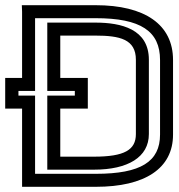

<svg xmlns="http://www.w3.org/2000/svg" viewBox="-62 -694 688 739"><path d="M23 -276V0V25H48H307C495 25 604 -45 604 -176V-463C604 -600 495 -674 306 -674H48H22L23 -649V-394H-17H-42V-369V-301V-276H-17H23ZM48 -326H9V-344H48H73V-369V-624H306C480 -624 554 -574 554 -463V-176C554 -72 480 -25 307 -25H73V-301V-326H48ZM461 -464V-178C461 -117 417 -91 300 -91H170V-276H251H276V-301V-369V-394H251H170V-557H305C399 -557 461 -543 461 -464ZM511 -464C511 -582 405 -607 305 -607H145H120V-582V-369V-344H145H226V-326H145H120V-301V-66V-41H145H300C430 -41 511 -89 511 -178V-464Z"/></svg>

Font: Gamestation DisplayOutline
Style: Regular
Weight: 400
Designer: Jonas Hecksher
Foundry: Jonas Hecksher, Playtypeª, e-types AS
Version: Version 1.003